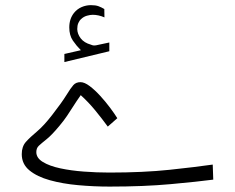

<svg xmlns="http://www.w3.org/2000/svg" viewBox="-20 -708 892 728"><path d="M286.6 -517.6Q269.5 -534.7 256.1 -554.4Q242.7 -574.2 242.7 -604Q242.7 -636.7 260.7 -659.2Q272.5 -673.8 289.6 -681.2Q306.6 -688.5 324.7 -688.5Q342.3 -688.5 353 -684.6Q363.8 -680.7 375.5 -673.8L376 -642.1Q353.5 -651.9 331.5 -651.9Q321.8 -651.9 309.6 -648.4Q297.4 -645 288.1 -636.2Q281.2 -630.4 277.1 -620.8Q272.9 -611.3 272.9 -597.7Q273.4 -579.1 286.1 -562.5Q298.8 -545.9 324.7 -538.6Q326.2 -538.1 329.3 -536.9Q332.5 -535.6 337.4 -535.6Q341.3 -535.6 343.8 -536.1L394.5 -546.9V-513.7L224.1 -472.7V-503.4ZM388.7 -228Q367.7 -256.8 341.6 -288.8Q315.4 -320.8 286.1 -347.2Q269 -322.8 257.3 -304.2Q245.6 -285.6 234.1 -268.6Q222.7 -251.5 205.1 -230.5Q176.3 -195.8 156.7 -180.2Q137.2 -164.6 127.4 -155.5Q117.7 -146.5 117.7 -131.3Q117.7 -108.9 142.6 -93.8Q167.5 -78.6 208.3 -69.8Q249 -61 297.9 -57.4Q346.7 -53.7 394.5 -53.7Q523.9 -53.7 623 -64.2Q722.2 -74.7 786.6 -84L788.6 -26.9Q728.5 -19 627.2 -9.8Q525.9 -0.5 395.5 -0.5Q335.4 -0.5 276.4 -5.9Q217.3 -11.2 168.9 -24.7Q120.6 -38.1 91.6 -62Q62.5 -85.9 62.5 -123.5Q62.5 -152.3 78.1 -169.9Q93.8 -187.5 119.9 -209.2Q146 -231 177.7 -272Q214.8 -319.8 231.4 -346.9Q248 -374 258.1 -385.3Q268.1 -396.5 285.2 -396.5Q300.3 -396.5 320.1 -381.6Q339.8 -366.7 360.1 -344.5Q380.4 -322.3 397.7 -299.1Q415 -275.9 424.8 -259.8Z"/></svg>

Font: Vazir Thin FD-WOL-UI
Style: Thin-FD-WOL-UI
Weight: 100
Designer: Saber Rastikerdar
Foundry: Saber Rastikerdar
Version: Version 30.1.0